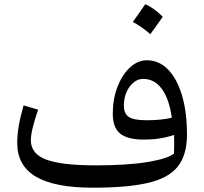

<svg xmlns="http://www.w3.org/2000/svg" viewBox="-20 -875 959 902"><path d="M797.4 -153.8Q798.3 -172.9 798.3 -196.5Q798.3 -220.2 797.9 -241.2Q732.9 -219.2 657.2 -219.2Q578.6 -219.2 544.2 -247.6Q509.8 -275.9 509.8 -340.8Q509.8 -409.7 531.7 -466.6Q553.7 -523.4 590.1 -557.6Q626.5 -591.8 670.4 -591.8Q727.1 -591.8 769.3 -548.6Q811.5 -505.4 835 -426.8Q858.4 -348.1 858.4 -242.7Q858.4 -146.5 814.7 -92Q771 -37.6 673.8 -15.4Q576.7 6.8 416 6.8Q236.8 6.8 148.9 -44.9Q61 -96.7 61 -202.6Q61 -242.7 67.9 -282.7Q74.7 -322.8 90.8 -379.9L159.2 -359.9Q125 -261.2 125 -215.8Q125 -152.8 196.5 -125.5Q268.1 -98.1 431.6 -98.1Q578.1 -98.1 673.8 -114Q769.5 -129.9 797.4 -153.8ZM787.1 -321.8Q774.9 -410.6 740.2 -457.5Q705.6 -504.4 652.3 -504.4Q627.9 -504.4 607.2 -487.3Q586.4 -470.2 574.2 -441.9Q562 -413.6 562 -379.4Q562 -340.8 585.4 -325.4Q608.9 -310.1 668.9 -310.1Q704.1 -310.1 734.1 -313.2Q764.2 -316.4 787.1 -321.8ZM662.1 -855Q700.2 -840.3 744.6 -796.4Q730.5 -775.9 716.1 -755.6Q701.7 -735.4 686 -714.4Q648.9 -747.6 604 -772Q619.1 -793.5 633.3 -813.5Q647.5 -833.5 662.1 -855Z"/></svg>

Font: Pinar-DS1-FD Medium
Style: Regular
Weight: 500
Designer: Amin Abedi
Version: Version 3.000